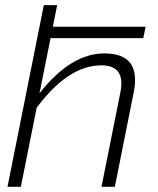

<svg xmlns="http://www.w3.org/2000/svg" viewBox="-20 -718 609 738"><path d="M174.3 -571.3 131.8 -359.4Q252.4 -512.7 380.9 -512.7Q523.9 -512.7 494.1 -363.8L421.4 0H370.1L442.9 -363.8Q463.4 -466.8 369.1 -466.8Q242.7 -466.8 121.1 -304.2L60.1 0H8.8L148.4 -698.2H199.7L183.1 -615.2H539.6L530.8 -571.3Z"/></svg>

Font: Sansation Light
Style: Light Italic
Weight: 300
Designer: Bernd Montag
Version: Version 1.301